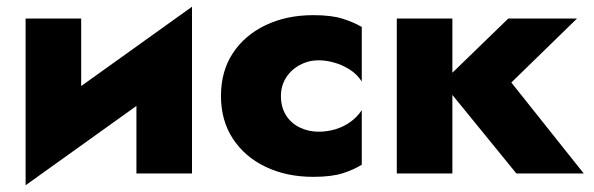

<svg xmlns="http://www.w3.org/2000/svg" viewBox="-20 -515 1762 570"><path d="M545 -315 550 -495 61 -145 56 35ZM221 -460H56V35L221 -115ZM550 -495 385 -345V0H550Z M814 -230Q814 -260 829 -284Q844 -308 870 -322Q896 -336 926 -336Q947 -336 971 -329.5Q995 -323 1017.5 -309Q1040 -295 1054 -273V-435Q1030 -449 997 -459.5Q964 -470 910 -470Q831 -470 769 -440.5Q707 -411 671.5 -357.5Q636 -304 636 -230Q636 -157 671.5 -103Q707 -49 769 -19.5Q831 10 910 10Q964 10 997 -0.5Q1030 -11 1054 -26V-188Q1040 -167 1019.5 -152.5Q999 -138 975 -131Q951 -124 926 -124Q896 -124 870 -136.5Q844 -149 829 -173Q814 -197 814 -230Z M1158 -460V0H1323V-460ZM1489 -460 1293 -270 1513 0H1713L1498 -270L1693 -460Z"/></svg>

Font: Jost ExtraBold
Style: Regular
Weight: 800
Version: Version 3.710